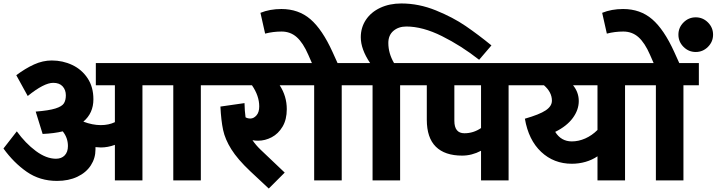

<svg xmlns="http://www.w3.org/2000/svg" viewBox="-20 -1041 4135 1108"><path d="M1228 -549H1139V0H980V-549H802V0H643V-205Q602 -190 562 -190Q551 -190 531 -192V-178Q531 -128 504 -86.5Q477 -45 426.5 -21Q376 3 309 3Q210 3 134.5 -49.5Q59 -102 0 -184L77 -283Q127 -214 187 -169.5Q247 -125 303 -125Q335 -125 353.5 -144.5Q372 -164 372 -198Q372 -246 342 -283Q293 -271 226 -268L186 -397Q262 -403 300 -415Q338 -427 349 -445Q360 -463 360 -491Q360 -522 341.5 -542.5Q323 -563 287 -563Q234 -563 140 -487L74 -607Q126 -646 176.5 -669Q227 -692 279 -692Q342 -692 397 -666Q452 -640 485.5 -589.5Q519 -539 519 -468Q519 -388 461 -339Q514 -319 562 -319Q607 -319 643 -336V-549H533V-677H1228Z M1704 -549H1594Q1635 -486 1635 -411Q1635 -351 1610.5 -310Q1586 -269 1548 -249Q1510 -229 1469 -229Q1452 -229 1437 -232Q1456 -204 1483 -178L1623 -45L1531 47L1424 -53Q1351 -122 1315 -179.5Q1279 -237 1267.5 -291Q1256 -345 1252 -426L1391 -446Q1392 -400 1397 -364Q1409 -357 1425 -357Q1444 -357 1460 -375Q1476 -393 1476 -427Q1476 -488 1434 -549H1208V-677H1704Z M2041 -549H1952V0H1793V-549H1684V-677H1780L1759 -725Q1729 -794 1692.5 -826.5Q1656 -859 1605 -859Q1556 -859 1510 -847L1483 -967Q1537 -989 1604 -989Q1703 -989 1771.5 -930Q1840 -871 1899 -741L1928 -677H2041Z M2221 -793Q2221 -733 2254 -677H2378V-549H2289V0H2130V-549H2021V-677H2116Q2062 -757 2062 -826Q2062 -882 2091.5 -926.5Q2121 -971 2174.5 -996Q2228 -1021 2296 -1021Q2397 -1021 2495.5 -981Q2594 -941 2667 -891Q2740 -841 2816 -779L2745 -696Q2642 -777 2530.5 -832.5Q2419 -888 2325 -888Q2280 -888 2250.5 -863Q2221 -838 2221 -793Z M3004 -549H2915V0H2756V-171Q2703 -143 2647 -143Q2547 -143 2495 -194.5Q2443 -246 2443 -350V-549H2358V-677H3004ZM2756 -549H2602V-344Q2602 -272 2660 -272Q2712 -272 2756 -302Z M3676 -549H3587V0H3428V-139Q3397 -118 3359 -107Q3321 -96 3280 -96Q3176 -96 3103 -164.5Q3030 -233 3009 -356Q3093 -380 3129 -404Q3165 -428 3165 -460Q3165 -509 3119 -549H2984V-677H3676ZM3428 -549H3287Q3320 -508 3320 -458Q3320 -407 3285.5 -360Q3251 -313 3184 -280Q3218 -225 3280 -225Q3319 -225 3357.5 -242Q3396 -259 3428 -291Z M3676 0ZM4013 -549H3924V0H3765V-549H3656V-677H3752L3731 -725Q3701 -794 3664.5 -826.5Q3628 -859 3577 -859Q3528 -859 3482 -847L3455 -967Q3509 -989 3576 -989Q3675 -989 3743.5 -930Q3812 -871 3871 -741L3900 -677H4013ZM3995 -941Q4036 -941 4065.5 -911.5Q4095 -882 4095 -841Q4095 -800 4065.5 -770.5Q4036 -741 3995 -741Q3954 -741 3924.5 -770.5Q3895 -800 3895 -841Q3895 -882 3924.5 -911.5Q3954 -941 3995 -941Z"/></svg>

Font: Martel Sans Black
Style: Regular
Weight: 900
Designer: Dan Reynolds and Mathieu Réguer
Foundry: Dan Reynolds and Mathieu Réguer
Version: Version 1.002; ttfautohint (v1.1) -l 5 -r 5 -G 72 -x 0 -D la